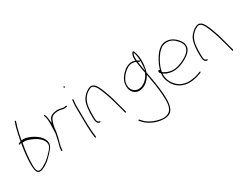

<svg xmlns="http://www.w3.org/2000/svg" viewBox="-71 -1414 3115 2383"><g transform="rotate(-30 1486.0 -222.5)"><path d="M41 -367C37 -357 48 -355 56 -359L73 -366L70 -348C55 -262 43 -162 43 -63C46 -7 50 37 78 53C100 65 123 60 147 47H148C180 34 211 13 239 -9C264 -29 347 -116 361 -144C369 -161 374 -178 374 -195C374 -212 369 -229 360 -248C341 -287 300 -323 260 -346C223 -367 172 -391 125 -393C119 -393 113 -393 107 -392L94 -390L96 -404C105 -453 116 -501 127 -545C132 -565 137 -583 145 -603L153 -630C154 -633 154 -635 153 -638C152 -640 139 -645 139 -638V-637L129 -609C122 -590 117 -571 112 -550C101 -502 88 -452 79 -401V-400C79 -400 83 -389 70 -383C70 -383 64 -381 63 -381L45 -372C43 -371 43 -371 41 -367ZM59 -59V-60C59 -164 73 -263 89 -352L90 -359C101 -360 111 -362 124 -362H125C144 -361 163 -355 185 -348C245 -326 317 -288 346 -231C353 -216 358 -201 358 -187C358 -173 355 -159 347 -145C339 -130 321 -109 294 -81C267 -52 244 -31 229 -20C214 -8 198 3 183 11C162 24 140 39 109 43C77 48 66 20 62 -4C59 -23 60 -44 59 -59Z M456 -35C456 -28 459 -26 462 -26C469 -26 471 -27 472 -34L473 -53C477 -104 497 -151 507 -199C512 -232 522 -263 524 -292C526 -314 528 -339 534 -358L542 -386L553 -416C564 -449 588 -468 622 -474L637 -477C657 -481 679 -480 698 -477C719 -474 734 -465 750 -467H751C759 -467 773 -469 778 -470H787C794 -472 797 -489 786 -486H779C770 -484 760 -484 752 -482H750C744 -482 740 -483 736 -484L719 -488C712 -490 707 -491 700 -492L679 -495C659 -498 637 -492 617 -489L598 -484L578 -474C559 -463 550 -451 540 -428L525 -390L521 -431C518 -466 513 -495 502 -517C498 -527 484 -518 488 -511V-510C490 -503 495 -498 498 -485C505 -457 506 -423 506 -389C506 -375 506 -364 505 -351C505 -332 503 -317 503 -302V-284C503 -275 502 -266 501 -258V-251C494 -217 488 -181 479 -148C471 -116 459 -83 457 -54ZM507 -189Z M874 -700C874 -695 879 -690 885 -690C891 -690 893 -692 893 -698C893 -703 887 -709 882 -709C877 -709 874 -706 874 -700ZM883 -376C883 -352 884 -328 884 -301C884 -274 884 -246 885 -216L887 -124C888 -84 895 -8 899 23L902 34C902 36 902 36 906 39C913 44 917 36 917 30L915 20V19C902 -73 900 -196 900 -301C900 -328 899 -352 899 -376C897 -414 898 -455 903 -487L906 -506C906 -507 906 -509 904 -512C898 -520 892 -513 890 -508L888 -489V-488C883 -456 881 -417 883 -376Z M1000 -200C1000 -159 1004 -122 1020 -109C1028 -101 1038 -97 1043 -97H1051C1056 -97 1059 -100 1059 -105C1059 -110 1056 -113 1051 -113H1043C1013 -123 1016 -170 1016 -200C1016 -221 1015 -242 1016 -263C1017 -284 1018 -306 1021 -329C1029 -414 1072 -482 1136 -514C1156 -526 1179 -537 1205 -517C1218 -508 1229 -493 1240 -473C1252 -450 1264 -424 1275 -394C1308 -308 1324 -256 1353 -146L1379 -48C1381 -35 1396 -45 1394 -53L1368 -149C1339 -261 1325 -311 1291 -398C1271 -450 1248 -506 1215 -530C1184 -551 1162 -545 1128 -528C1096 -510 1067 -484 1046 -453C1014 -408 1003 -340 1000 -263Z M1474 122C1474 124 1475 126 1476 127L1504 158C1558 214 1647 257 1748 264C1868 268 1902 205 1910 91C1914 -45 1888 -188 1865 -307L1862 -323C1861 -327 1859 -335 1858 -343V-346L1859 -348C1874 -391 1883 -454 1881 -513C1881 -548 1875 -584 1868 -607C1860 -635 1850 -659 1843 -657C1842 -657 1840 -656 1838 -654C1817 -637 1806 -599 1811 -556L1813 -541L1798 -545C1729 -566 1665 -522 1628 -485C1597 -453 1568 -415 1558 -367C1547 -313 1556 -267 1581 -235C1608 -202 1650 -181 1711 -198C1762 -213 1806 -251 1834 -296L1847 -318L1852 -293C1867 -214 1885 -107 1891 -22C1899 85 1906 206 1818 239C1771 258 1711 247 1665 233C1608 216 1553 188 1517 148L1488 117C1487 116 1483 114 1482 114C1478 114 1474 118 1474 122ZM1570 -305V-306C1565 -353 1577 -391 1597 -421C1620 -458 1655 -493 1694 -516C1735 -539 1772 -538 1813 -524C1820 -475 1829 -406 1841 -355L1842 -352L1832 -333C1807 -281 1763 -238 1708 -220C1637 -201 1587 -241 1573 -294C1572 -298 1571 -301 1570 -305ZM1827 -583C1827 -593 1828 -604 1832 -613L1843 -640L1851 -612C1857 -589 1862 -565 1864 -531L1865 -512L1849 -521C1838 -527 1838 -530 1828 -533V-539C1827 -554 1826 -568 1827 -583ZM1831 -512 1847 -504C1848 -503 1851 -503 1853 -504L1865 -507V-494C1865 -476 1864 -456 1862 -436L1855 -367L1842 -435C1838 -456 1835 -477 1833 -494Z M1993 -282C1987 -270 1998 -257 2008 -247V-239C2004 -181 2013 -149 2034 -107C2077 -19 2168 45 2301 29C2341 24 2374 16 2400 6L2437 -8C2439 -9 2441 -12 2442 -18C2444 -20 2444 -21 2439 -22H2431L2394 -8C2369 2 2336 8 2298 13C2218 24 2147 -1 2104 -41C2061 -81 2023 -138 2023 -217V-235L2038 -225C2067 -207 2101 -195 2146 -192C2206 -188 2262 -207 2305 -227C2363 -255 2422 -291 2447 -346C2467 -400 2440 -452 2409 -486C2381 -516 2346 -544 2303 -555C2214 -576 2159 -533 2115 -479C2078 -434 2041 -364 2021 -299L2017 -289L2007 -293C2000 -296 1997 -292 1993 -283ZM2026 -254 2029 -268C2044 -343 2087 -419 2127 -469C2158 -507 2191 -537 2243 -543C2316 -552 2363 -514 2396 -476C2419 -450 2453 -404 2432 -352C2418 -319 2388 -293 2360 -275C2322 -249 2276 -229 2225 -215C2147 -193 2070 -219 2026 -254ZM2029 -268Z M2537 -200C2537 -159 2541 -122 2557 -109C2565 -101 2575 -97 2580 -97H2588C2593 -97 2596 -100 2596 -105C2596 -110 2593 -113 2588 -113H2580C2550 -123 2553 -170 2553 -200C2553 -221 2552 -242 2553 -263C2554 -284 2555 -306 2558 -329C2566 -414 2609 -482 2673 -514C2693 -526 2716 -537 2742 -517C2755 -508 2766 -493 2777 -473C2789 -450 2801 -424 2812 -394C2845 -308 2861 -256 2890 -146L2916 -48C2918 -35 2933 -45 2931 -53L2905 -149C2876 -261 2862 -311 2828 -398C2808 -450 2785 -506 2752 -530C2721 -551 2699 -545 2665 -528C2633 -510 2604 -484 2583 -453C2551 -408 2540 -340 2537 -263Z"/></g></svg>

Font: Stray Cat
Style: ExLt
Weight: 200
Version: Version 1.0